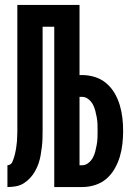

<svg xmlns="http://www.w3.org/2000/svg" viewBox="-20 -755 540 775"><path d="M10 0V-88Q16 -88 21.5 -91.5Q27 -95 29.5 -100.5Q32 -106 34 -112Q36 -118 38 -124Q40 -130 41 -136Q42 -142 43.5 -148Q45 -154 45.5 -160Q46 -166 47 -172.5Q48 -179 48.5 -185Q49 -191 49 -197Q49 -203 49.5 -209.5Q50 -216 50 -222Q50 -228 50 -234Q50 -240 50 -247V-735H301V-452H312Q338 -452 363.5 -444Q389 -436 409 -419Q429 -402 442.5 -379Q456 -356 463.5 -330.5Q471 -305 474 -279Q477 -253 477 -226Q477 -200 474 -173.5Q471 -147 463.5 -122Q456 -97 442.5 -73.5Q429 -50 409 -33Q389 -16 363.5 -8Q338 0 312 0H199V-647H152V-264Q152 -247 152 -230Q152 -213 151.5 -196Q151 -179 149 -162Q147 -145 144 -128Q141 -111 135.5 -95Q130 -79 121.5 -64Q113 -49 101.5 -36.5Q90 -24 75.5 -15Q61 -6 44 -3Q27 0 10 0ZM301 -88H312Q325 -88 336.5 -97Q348 -106 354.5 -118Q361 -130 364.5 -143.5Q368 -157 370.5 -171Q373 -185 373.5 -198.5Q374 -212 374 -226Q374 -240 373.5 -254Q373 -268 370.5 -281.5Q368 -295 364.5 -308.5Q361 -322 354.5 -334Q348 -346 336.5 -355Q325 -364 312 -364H301Z"/></svg>

Font: Iosevka Algr
Style: Bold
Weight: 700
Monospace: yes
Designer: Belleve Invis
Foundry: Belleve Invis
Version: Version 26.0.2; ttfautohint (v1.8.3)